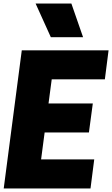

<svg xmlns="http://www.w3.org/2000/svg" viewBox="-20 -1064 633 1084"><path d="M449 -854H267L181 -1044H383ZM491 0H1L103 -780H593L572 -616H272L254 -480H504L482 -316H232L212 -164H512Z"/></svg>

Font: Tanohe Sans ExtraBold
Style: Italic
Weight: 800
Designer: Village Type and Design LLC & Cristiano Sobral
Foundry: Cooper Hewitt Smithsonian Design Museum
Version: Version 1.00;September 29, 2021;FontCreator 13.0.0.2655 64-b